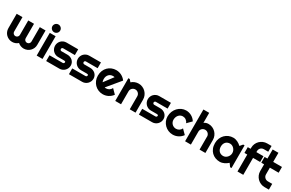

<svg xmlns="http://www.w3.org/2000/svg" viewBox="189 -2300 5800 3828"><g transform="rotate(30 3088.5 -385.5)"><path d="M710.9 -189Q710.9 -147.9 695.3 -111.6Q679.7 -75.2 652.6 -48.3Q625.5 -21.5 589.1 -5.9Q552.7 9.8 511.2 9.8Q474.1 9.8 439.9 -3.2Q405.8 -16.1 377.9 -41Q350.6 -16.1 316.7 -3.2Q282.7 9.8 245.1 9.8Q203.6 9.8 167.5 -5.9Q131.3 -21.5 104.2 -48.3Q77.1 -75.2 61.5 -111.6Q45.9 -147.9 45.9 -189V-522H179.2V-189Q179.2 -175.3 184.3 -163.3Q189.5 -151.4 198.5 -142.3Q207.5 -133.3 219.5 -128.2Q231.4 -123 245.1 -123Q258.8 -123 271 -128.2Q283.2 -133.3 292.5 -142.3Q301.8 -151.4 306.9 -163.3Q312 -175.3 312 -189V-522H444.8V-189Q444.8 -175.3 450.2 -163.3Q455.6 -151.4 464.6 -142.3Q473.6 -133.3 485.6 -128.2Q497.6 -123 511.2 -123Q524.9 -123 537.1 -128.2Q549.3 -133.3 558.3 -142.3Q567.4 -151.4 572.8 -163.3Q578.1 -175.3 578.1 -189V-522H710.9Z M964.8 -665Q964.8 -646.5 957.8 -630.4Q950.7 -614.3 938.5 -602.3Q926.3 -590.3 909.9 -583.3Q893.6 -576.2 875 -576.2Q856.4 -576.2 840.1 -583.3Q823.7 -590.3 811.8 -602.3Q799.8 -614.3 792.7 -630.4Q785.6 -646.5 785.6 -665Q785.6 -683.1 792.7 -699.5Q799.8 -715.8 811.8 -727.8Q823.7 -739.7 840.1 -746.8Q856.4 -753.9 875 -753.9Q893.6 -753.9 909.9 -746.8Q926.3 -739.7 938.5 -727.8Q950.7 -715.8 957.8 -699.5Q964.8 -683.1 964.8 -665ZM941.9 0H807.6V-522.9H941.9Z M1330.6 0H1025.9V-132.8H1330.6Q1344.2 -132.8 1354 -142.6Q1363.8 -152.3 1363.8 -166Q1363.8 -180.2 1354 -184.6Q1344.2 -189 1330.6 -189H1191.9Q1157.2 -189 1127 -202.1Q1096.7 -215.3 1074.2 -238Q1051.8 -260.7 1038.8 -291Q1025.9 -321.3 1025.9 -356Q1025.9 -390.6 1038.8 -420.9Q1051.8 -451.2 1074.2 -473.6Q1096.7 -496.1 1127 -509Q1157.2 -522 1191.9 -522H1461.9V-389.2H1191.9Q1178.2 -389.2 1168.5 -379.4Q1158.7 -369.6 1158.7 -356Q1158.7 -341.8 1168.5 -331.8Q1178.2 -321.8 1191.9 -321.8H1330.6Q1364.7 -321.8 1395 -310.3Q1425.3 -298.8 1447.8 -278.3Q1470.2 -257.8 1483.4 -229Q1496.6 -200.2 1496.6 -166Q1496.6 -131.3 1483.4 -101.3Q1470.2 -71.3 1447.8 -48.6Q1425.3 -25.9 1395 -12.9Q1364.7 0 1330.6 0Z M1854.5 0H1549.8V-132.8H1854.5Q1868.2 -132.8 1877.9 -142.6Q1887.7 -152.3 1887.7 -166Q1887.7 -180.2 1877.9 -184.6Q1868.2 -189 1854.5 -189H1715.8Q1681.2 -189 1650.9 -202.1Q1620.6 -215.3 1598.1 -238Q1575.7 -260.7 1562.7 -291Q1549.8 -321.3 1549.8 -356Q1549.8 -390.6 1562.7 -420.9Q1575.7 -451.2 1598.1 -473.6Q1620.6 -496.1 1650.9 -509Q1681.2 -522 1715.8 -522H1985.8V-389.2H1715.8Q1702.1 -389.2 1692.4 -379.4Q1682.6 -369.6 1682.6 -356Q1682.6 -341.8 1692.4 -331.8Q1702.1 -321.8 1715.8 -321.8H1854.5Q1888.7 -321.8 1918.9 -310.3Q1949.2 -298.8 1971.7 -278.3Q1994.1 -257.8 2007.3 -229Q2020.5 -200.2 2020.5 -166Q2020.5 -131.3 2007.3 -101.3Q1994.1 -71.3 1971.7 -48.6Q1949.2 -25.9 1918.9 -12.9Q1888.7 0 1854.5 0Z M2299.3 -127.9Q2307.1 -125.5 2314.9 -124.8Q2322.8 -124 2330.6 -124Q2350.1 -124 2368.2 -129.4Q2386.2 -134.8 2402.1 -144.8Q2418 -154.8 2430.4 -169.2Q2442.9 -183.6 2450.7 -201.2L2548.3 -103Q2529.8 -76.7 2505.6 -55.7Q2481.4 -34.7 2453.4 -20Q2425.3 -5.4 2394.3 2.2Q2363.3 9.8 2330.6 9.8Q2275.4 9.8 2226.8 -10.7Q2178.2 -31.2 2141.8 -67.9Q2105.5 -104.5 2084.5 -155Q2063.5 -205.6 2063.5 -266.1Q2063.5 -328.1 2084.5 -379.4Q2105.5 -430.7 2141.8 -466.8Q2178.2 -502.9 2226.8 -522.9Q2275.4 -543 2330.6 -543Q2363.3 -543 2394.5 -535.2Q2425.8 -527.3 2453.9 -512.7Q2481.9 -498 2506.3 -476.8Q2530.8 -455.6 2549.3 -429.2ZM2367.7 -402.8Q2358.4 -406.2 2349.4 -407.2Q2340.3 -408.2 2330.6 -408.2Q2303.2 -408.2 2279.1 -398.2Q2254.9 -388.2 2237.1 -369.6Q2219.2 -351.1 2209 -325Q2198.7 -298.8 2198.7 -266.1Q2198.7 -258.8 2199.5 -249.5Q2200.2 -240.2 2201.9 -230.7Q2203.6 -221.2 2206.1 -212.4Q2208.5 -203.6 2212.4 -196.8Z M2749.5 0H2616.2V-522.9H2648.4L2692.4 -472.2Q2724.6 -501.5 2765.4 -517.3Q2806.2 -533.2 2850.6 -533.2Q2898.4 -533.2 2940.9 -514.9Q2983.4 -496.6 3015.1 -464.6Q3046.9 -432.6 3065.2 -389.9Q3083.5 -347.2 3083.5 -298.8V0H2950.2V-298.8Q2950.2 -319.3 2942.4 -337.6Q2934.6 -356 2920.9 -369.6Q2907.2 -383.3 2889.2 -391.1Q2871.1 -398.9 2850.6 -398.9Q2829.6 -398.9 2811 -391.1Q2792.5 -383.3 2778.8 -369.6Q2765.1 -356 2757.3 -337.6Q2749.5 -319.3 2749.5 -298.8Z M3465.3 0H3160.6V-132.8H3465.3Q3479 -132.8 3488.8 -142.6Q3498.5 -152.3 3498.5 -166Q3498.5 -180.2 3488.8 -184.6Q3479 -189 3465.3 -189H3326.7Q3292 -189 3261.7 -202.1Q3231.4 -215.3 3209 -238Q3186.5 -260.7 3173.6 -291Q3160.6 -321.3 3160.6 -356Q3160.6 -390.6 3173.6 -420.9Q3186.5 -451.2 3209 -473.6Q3231.4 -496.1 3261.7 -509Q3292 -522 3326.7 -522H3596.7V-389.2H3326.7Q3313 -389.2 3303.2 -379.4Q3293.5 -369.6 3293.5 -356Q3293.5 -341.8 3303.2 -331.8Q3313 -321.8 3326.7 -321.8H3465.3Q3499.5 -321.8 3529.8 -310.3Q3560.1 -298.8 3582.5 -278.3Q3605 -257.8 3618.2 -229Q3631.3 -200.2 3631.3 -166Q3631.3 -131.3 3618.2 -101.3Q3605 -71.3 3582.5 -48.6Q3560.1 -25.9 3529.8 -12.9Q3499.5 0 3465.3 0Z M4159.2 -418.9 4061.5 -320.8Q4054.2 -341.3 4041.5 -357.7Q4028.8 -374 4012.9 -385.3Q3997.1 -396.5 3978.5 -402.3Q3960 -408.2 3940.4 -408.2Q3913.1 -408.2 3888.9 -397Q3864.7 -385.7 3846.9 -365.5Q3829.1 -345.2 3818.8 -317.4Q3808.6 -289.6 3808.6 -255.9Q3808.6 -228.5 3818.8 -204.6Q3829.1 -180.7 3846.9 -162.6Q3864.7 -144.5 3888.9 -134.3Q3913.1 -124 3940.4 -124Q3960 -124 3978 -129.4Q3996.1 -134.8 4012 -144.8Q4027.8 -154.8 4040.3 -169.2Q4052.7 -183.6 4060.5 -201.2L4158.2 -103Q4139.6 -76.7 4115.5 -55.7Q4091.3 -34.7 4063.2 -20Q4035.2 -5.4 4004.2 2.2Q3973.1 9.8 3940.4 9.8Q3885.3 9.8 3836.7 -11Q3788.1 -31.7 3751.7 -67.9Q3715.3 -104 3694.3 -152.3Q3673.3 -200.7 3673.3 -255.9Q3673.3 -315.9 3694.3 -368.2Q3715.3 -420.4 3751.7 -459.2Q3788.1 -498 3836.7 -520.5Q3885.3 -543 3940.4 -543Q3973.1 -543 4004.6 -534.7Q4036.1 -526.4 4064.7 -510.5Q4093.3 -494.6 4117.4 -471.7Q4141.6 -448.7 4159.2 -418.9Z M4357.4 0H4224.1V-731H4357.4V-500Q4381.3 -518.1 4406.7 -525.6Q4432.1 -533.2 4458.5 -533.2Q4506.8 -533.2 4549.3 -514.9Q4591.8 -496.6 4623.3 -464.6Q4654.8 -432.6 4673.1 -389.9Q4691.4 -347.2 4691.4 -298.8V0H4557.1V-298.8H4558.1Q4558.1 -319.3 4550.3 -337.6Q4542.5 -356 4528.8 -369.6Q4515.1 -383.3 4497.1 -391.1Q4479 -398.9 4458.5 -398.9Q4437.5 -398.9 4418.9 -391.1Q4400.4 -383.3 4386.7 -369.6Q4373 -356 4365.2 -337.6Q4357.4 -319.3 4357.4 -298.8Z M5292.5 0H5260.3L5208.5 -71.8Q5189.5 -54.7 5168.2 -39.8Q5147 -24.9 5123.5 -13.9Q5100.1 -2.9 5075.4 3.4Q5050.8 9.8 5025.4 9.8Q4970.2 9.8 4921.6 -8.8Q4873 -27.3 4836.7 -62.7Q4800.3 -98.1 4779.3 -149.4Q4758.3 -200.7 4758.3 -266.1Q4758.3 -327.1 4779.3 -378.2Q4800.3 -429.2 4836.7 -465.8Q4873 -502.4 4921.6 -522.7Q4970.2 -543 5025.4 -543Q5050.8 -543 5075.7 -536.6Q5100.6 -530.3 5124 -519Q5147.5 -507.8 5168.7 -492.7Q5189.9 -477.5 5208.5 -460L5260.3 -522H5292.5ZM5158.2 -266.1Q5158.2 -293.5 5147.7 -319.1Q5137.2 -344.7 5119.1 -364.5Q5101.1 -384.3 5076.9 -396.2Q5052.7 -408.2 5025.4 -408.2Q4998 -408.2 4973.9 -398.9Q4949.7 -389.6 4931.9 -371.6Q4914.1 -353.5 4903.8 -326.9Q4893.6 -300.3 4893.6 -266.1Q4893.6 -231.9 4903.8 -205.3Q4914.1 -178.7 4931.9 -160.6Q4949.7 -142.6 4973.9 -133.3Q4998 -124 5025.4 -124Q5052.7 -124 5076.9 -136Q5101.1 -147.9 5119.1 -167.7Q5137.2 -187.5 5147.7 -213.1Q5158.2 -238.8 5158.2 -266.1Z M5563.5 0H5430.2V-390.1H5365.2V-522.9H5430.2V-547.9Q5430.2 -596.2 5448.5 -638.7Q5466.8 -681.2 5498.8 -712.6Q5530.8 -744.1 5573.2 -762.5Q5615.7 -780.8 5664.1 -780.8H5764.2V-647.9H5664.1Q5642.6 -647.9 5624.3 -640.4Q5606 -632.8 5592.5 -619.4Q5579.1 -606 5571.3 -587.6Q5563.5 -569.3 5563.5 -547.9V-522.9H5727.1V-390.1H5563.5Z M6052.2 0Q6003.9 0 5961.4 -18.3Q5918.9 -36.6 5887 -68.6Q5855 -100.6 5836.7 -143.1Q5818.4 -185.5 5818.4 -233.9V-389.2H5753.4V-522H5818.4V-731H5951.2V-522H6153.3V-389.2H5951.2V-233.9Q5951.2 -212.9 5959 -194.6Q5966.8 -176.3 5980.5 -162.6Q5994.1 -148.9 6012.7 -140.9Q6031.2 -132.8 6052.2 -132.8H6153.3V0Z"/></g></svg>

Font: Righteous
Style: Regular
Weight: 400
Version: Version 1.000